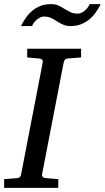

<svg xmlns="http://www.w3.org/2000/svg" viewBox="-35 -906 506 926"><path d="M292 -624Q282.2 -623 278.3 -618.4Q274.4 -613.8 272 -604L168 -65.9Q166.5 -58.6 170.4 -53.2Q174.3 -47.9 188 -46.9L246.1 -42V0H-15.1V-42L47.9 -46.9Q57.1 -47.9 61.3 -52.5Q65.4 -57.1 66.9 -65.9L170.9 -604Q172.4 -612.3 168.5 -617.7Q164.6 -623 151.9 -624L96.2 -628.9V-670.9H356V-628.9ZM450.7 -886.2Q439.9 -864.3 426 -845Q412.1 -825.7 394.3 -811.3Q376.5 -796.9 354.5 -788.6Q332.5 -780.3 305.7 -780.3Q285.2 -780.3 270 -786.9Q254.9 -793.5 239.3 -803.2Q232.9 -807.6 226.6 -811.5Q220.2 -815.4 212.6 -818.8Q205.1 -822.3 196 -824.2Q187 -826.2 175.3 -826.2Q168.9 -826.2 160.9 -822.8Q152.8 -819.3 145 -813.2Q137.2 -807.1 130.4 -798.8Q123.5 -790.5 119.6 -780.3H66.4Q76.7 -802.2 90.6 -821.5Q104.5 -840.8 122.1 -855.2Q139.6 -869.6 161.6 -877.9Q183.6 -886.2 210.4 -886.2Q231 -886.2 246.3 -879.6Q261.7 -873 277.3 -862.3Q290 -855 304.2 -847.7Q318.4 -840.3 341.3 -840.3Q348.1 -840.3 356.2 -843.8Q364.3 -847.2 372.1 -853.3Q379.9 -859.4 386.5 -867.7Q393.1 -876 397.5 -886.2Z"/></svg>

Font: Charis SIL Am
Style: Italic
Weight: 400
Italic angle: -11°
Foundry: SIL International
Version: Version 5.000